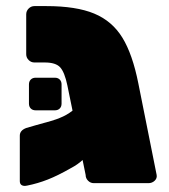

<svg xmlns="http://www.w3.org/2000/svg" viewBox="-20 -601 554 630"><path d="M467 0H288Q277 0 269 -8Q261 -16 261 -27L251 -76Q235 -61 212 -49Q170 -25 137 -12Q104 1 69 8L62 9Q45 9 45 -7V-156Q45 -173 66 -181Q67 -181 97 -190Q158 -206 176 -214Q199 -223 218 -238L201 -321Q192 -364 177.5 -380Q163 -396 127 -396H93Q82 -396 74 -404Q66 -412 66 -423V-554Q66 -565 74 -573Q82 -581 93 -581H132Q230 -581 289 -556.5Q348 -532 381.5 -477.5Q415 -423 434 -327L494 -27Q496 -16 487.5 -8Q479 0 467 0ZM75 -261V-324Q75 -334 81 -340Q87 -346 97 -346H160Q170 -346 176 -340Q182 -334 182 -324V-261Q182 -251 176 -245Q170 -239 160 -239H97Q87 -239 81 -245Q75 -251 75 -261Z"/></svg>

Font: Rubik
Style: Regular
Weight: 900
Designer: Hubert & Fischer
Foundry: Hubert & Fischer
Version: Version 1.100